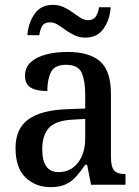

<svg xmlns="http://www.w3.org/2000/svg" viewBox="-20 -761 573 791"><path d="M188 10Q127 10 85.5 -29.5Q44 -69 44 -151Q44 -231 96.5 -269Q149 -307 254 -311L331 -314V-373Q331 -428 316.5 -461Q302 -494 252 -494Q205 -494 190 -464Q175 -434 175 -386Q129 -386 106 -400.5Q83 -415 83 -449Q83 -483 106.5 -504.5Q130 -526 169.5 -536.5Q209 -547 259 -547Q348 -547 392.5 -508Q437 -469 437 -374V-116Q437 -74 450 -59Q463 -44 494 -44H497V0H355L339 -82H331Q312 -54 293.5 -33.5Q275 -13 250.5 -1.5Q226 10 188 10ZM221 -52Q271 -52 301 -90.5Q331 -129 331 -191V-271L278 -268Q208 -264 181 -233.5Q154 -203 154 -146Q154 -52 221 -52ZM332 -606Q308 -606 287.5 -615.5Q267 -625 250 -637.5Q233 -650 217.5 -659.5Q202 -669 187 -669Q162 -669 153 -652.5Q144 -636 142 -616H93Q96 -665 122 -703Q148 -741 198 -741Q222 -741 242.5 -731.5Q263 -722 280 -709.5Q297 -697 312 -687.5Q327 -678 342 -678Q366 -678 375.5 -694Q385 -710 388 -731H436Q433 -681 407 -643.5Q381 -606 332 -606Z"/></svg>

Font: Noto Serif Georgian SemiCondensed Medium
Style: Regular
Weight: 500
Width: 4
Designer: Monotype Design Team, Akaki Razmadze
Foundry: Google LLC
Version: Version 2.003; ttfautohint (v1.8.4.7-5d5b)